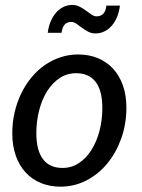

<svg xmlns="http://www.w3.org/2000/svg" viewBox="-20 -730 560 758"><path d="M28.5 0ZM227 -67Q263 -67 292 -86.5Q321 -106 341.5 -138.8Q362 -171.5 373 -214.2Q384 -257 384 -303.5Q384 -372.5 357.5 -406.8Q331 -441 280.5 -441Q244.5 -441 215.5 -421.8Q186.5 -402.5 166 -369.8Q145.5 -337 134.5 -294.2Q123.5 -251.5 123.5 -204.5Q123.5 -136 149.8 -101.5Q176 -67 227 -67ZM218.5 7Q177 7 142 -7.2Q107 -21.5 81.8 -48.5Q56.5 -75.5 42.5 -114.8Q28.5 -154 28.5 -204Q28.5 -247 37.8 -286.8Q47 -326.5 63.8 -361Q80.5 -395.5 104 -424Q127.5 -452.5 156.5 -472.8Q185.5 -493 219 -504Q252.5 -515 289 -515Q330.5 -515 365.5 -500.8Q400.5 -486.5 425.8 -459.5Q451 -432.5 465 -393.5Q479 -354.5 479 -304.5Q479 -240.5 458.8 -183.8Q438.5 -127 403.5 -84.5Q368.5 -42 320.8 -17.5Q273 7 218.5 7ZM361.5 -665.5Q377.5 -665.5 387.5 -675.5Q397.5 -685.5 400 -708H453.5Q450.5 -683.5 442.2 -663.2Q434 -643 421.2 -628.5Q408.5 -614 392.2 -606Q376 -598 357 -598Q341 -598 327.8 -605Q314.5 -612 303 -620.8Q291.5 -629.5 281.2 -636.5Q271 -643.5 261 -643.5Q228.5 -643.5 223 -600.5H168.5Q171.5 -625 180 -645.2Q188.5 -665.5 201.2 -680Q214 -694.5 230.2 -702.5Q246.5 -710.5 265 -710.5Q281.5 -710.5 294.8 -703.5Q308 -696.5 319.5 -688Q331 -679.5 341.2 -672.5Q351.5 -665.5 361.5 -665.5Z"/></svg>

Font: Lato Medium
Style: Italic
Weight: 500
Italic angle: -7°
Designer: Lukasz Dziedzic
Foundry: tyPoland Lukasz Dziedzic
Version: Version 2.006; 2014-01-15